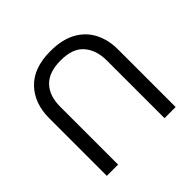

<svg xmlns="http://www.w3.org/2000/svg" viewBox="-177 -895 1085 1085"><g transform="rotate(-45 365.5 -352.0)"><path d="M640 -452Q640 -526 610 -585.5Q580 -645 518.5 -679.5Q457 -714 362 -714Q229 -714 159.5 -641.5Q90 -569 90 -450V10H180V-453Q180 -540 226.5 -588Q273 -636 367 -636Q464 -636 507.5 -584.5Q551 -533 551 -452V10H640Z"/></g></svg>

Font: oriya15
Style: Book
Weight: 400
Designer: Jelle Bosma - Monotype Design Team
Foundry: Monotype Imaging Inc.
Version: Version 2.003